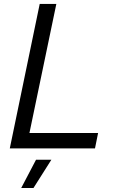

<svg xmlns="http://www.w3.org/2000/svg" viewBox="-20 -749 580 969"><path d="M29.4 0 180.4 -729H264.3L126.1 -65.9L116.4 -77.6H475L459.4 0ZM87 199.9 161.9 57H239.4L148.9 199.9Z"/></svg>

Font: Mona Sans ExtraLight
Style: Italic
Weight: 200
Italic angle: -11.6951°
Designer: Deni Anggara
Foundry: GitHub
Version: Version 2.000